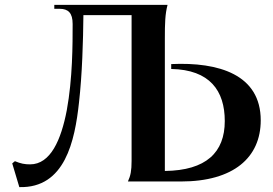

<svg xmlns="http://www.w3.org/2000/svg" viewBox="-20 -742 1116 785"><path d="M503 0H720C935 0 1046 -98 1046 -250C1046 -437 875 -489 680 -480V-460C838 -457 899 -371 899 -247C899 -119 823 -45 654 -43V-584C654 -647 655 -684 665 -722H202V-706H224C259 -706 277 -689 277 -644C277 -562 277 -421 253 -291C230 -171 187 -70 103 -70C81 -70 65 -73 41 -83L30 -74L59 23C246 28 286 -166 303 -323C316 -437 320 -575 321 -680H518V-84C518 -44 514 -24 503 0Z"/></svg>

Font: Sinistre
Style: Bold
Weight: 700
Designer: Jules Durand
Foundry: Collletttivo
Version: Version 69.420;Glyphs 3.2 (3217)